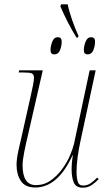

<svg xmlns="http://www.w3.org/2000/svg" viewBox="-20 -863 499 893"><path d="M336 -688Q314 -723 294 -762.5Q274 -802 261 -833L264 -843H295Q301 -811 315.5 -770Q330 -729 345 -696L342 -688ZM233 -610Q225 -610 220 -614Q215 -618 215 -632Q215 -648 223 -669Q231 -690 249 -690Q267 -690 267 -669Q267 -649 259 -629.5Q251 -610 233 -610ZM388 -610Q380 -610 375 -614Q370 -618 370 -632Q370 -648 378 -669Q386 -690 404 -690Q412 -690 417 -685.5Q422 -681 422 -668Q422 -649 414 -629.5Q406 -610 388 -610ZM365 10Q334 10 323.5 -13.5Q313 -37 313 -77Q313 -87 314 -101.5Q315 -116 319 -142H318Q249 9 144 9Q97 9 77 -21.5Q57 -52 57 -96Q57 -122 65 -160Q73 -198 81 -230L122 -413Q128 -438 133 -464Q138 -490 138 -501Q138 -517 128 -521.5Q118 -526 86 -526H67L69 -536H179L109 -230Q101 -197 93 -157.5Q85 -118 85 -94Q85 -2 147 -2Q185 -2 215.5 -23.5Q246 -45 269 -76.5Q292 -108 305.5 -140Q319 -172 324 -193L397 -536H425L353 -201Q346 -169 341 -132Q336 -95 336 -65Q336 -37 341.5 -18.5Q347 0 366 0Q386 0 402 -11Q418 -22 432 -37L439 -30Q425 -15 407 -2.5Q389 10 365 10Z"/></svg>

Font: Noto Serif Display SemiCondensed Thin
Style: Italic
Weight: 100
Width: 4
Italic angle: -12°
Designer: Monotype Design Team
Foundry: Monotype Imaging Inc.
Version: Version 2.009